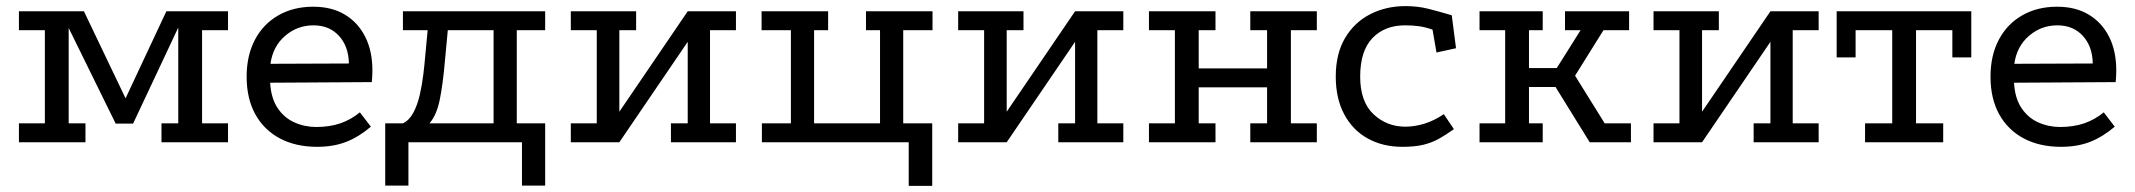

<svg xmlns="http://www.w3.org/2000/svg" viewBox="-20 -466 6993 629"><path d="M42 0V-62H127V-367H42V-429H255L408 -109H375L525 -429H727V-367H642V-62H727V0H509V-62H564V-418L582 -414L416 -61H359L186 -413L205 -417V-62H260V0Z M1195 -51Q1155 -17 1113.5 -1Q1072 15 1019 15Q949 15 897 -12.5Q845 -40 816.5 -91.5Q788 -143 788 -215Q788 -284 815 -335.5Q842 -387 891.5 -415.5Q941 -444 1006 -444Q1067 -444 1110 -418Q1153 -392 1176.5 -345.5Q1200 -299 1200 -235Q1200 -226 1199.5 -216.5Q1199 -207 1198 -197L865 -195Q868 -144 889.5 -112Q911 -80 944.5 -65Q978 -50 1016 -50Q1060 -50 1095 -62Q1130 -74 1159 -98ZM1123 -258Q1122 -314 1090.5 -348.5Q1059 -383 1007 -383Q954 -383 914 -348.5Q874 -314 866 -257Z M1242 142V-62H1300Q1321 -72 1334.5 -97.5Q1348 -123 1355.5 -156.5Q1363 -190 1367 -223.5Q1371 -257 1373 -282L1381 -367H1300V-429H1766V-367H1673V-62H1766V142H1690V0H1318V142ZM1387 -62H1597V-367H1447L1438 -271Q1431 -189 1420.5 -138.5Q1410 -88 1387 -62Z M1850 -429H2064V-367H2009V-100L2233 -429H2391V-367H2306V-62H2391V0H2178V-62H2233V-329L2009 0H1850V-62H1935V-367H1850Z M2957 143V0H2476V-62H2571V-367H2475V-429H2693V-367H2647V-62H2863V-367H2817V-429H3035V-367H2939V-62H3034V143Z M3119 -429H3333V-367H3278V-100L3502 -429H3660V-367H3575V-62H3660V0H3447V-62H3502V-329L3278 0H3119V-62H3204V-367H3119Z M3744 -429H3962V-367H3907V-242H4131V-367H4076V-429H4294V-367H4209V-62H4294V0H4076V-62H4131V-180H3907V-62H3962V0H3744V-62H3829V-367H3744Z M4673 -369Q4650 -377 4629.5 -380Q4609 -383 4583 -383Q4516 -383 4476 -341Q4436 -299 4436 -215Q4436 -133 4479.5 -92Q4523 -51 4584 -51Q4615 -51 4647 -61Q4679 -71 4710 -92L4743 -43Q4718 -25 4695 -12Q4672 1 4644 8Q4616 15 4574 15Q4510 15 4460.5 -12.5Q4411 -40 4383.5 -92Q4356 -144 4356 -215Q4356 -290 4386.5 -341.5Q4417 -393 4469 -419.5Q4521 -446 4584 -446Q4624 -446 4658 -437.5Q4692 -429 4736 -416L4750 -308L4686 -294Z M4827 -429H5034V-367H4989V-243H5080L5158 -367H5107V-429H5317V-367H5233L5140 -218L5237 -62H5323V0H5188L5076 -181H4989V-62H5034V0H4827V-62H4911V-367H4827Z M5397 -429H5611V-367H5556V-100L5780 -429H5938V-367H5853V-62H5938V0H5725V-62H5780V-329L5556 0H5397V-62H5482V-367H5397Z M5997 -429H6438V-278H6376V-367H6257V-62H6346V0H6090V-62H6179V-367H6059V-278H5997Z M6908 -51Q6868 -17 6826.5 -1Q6785 15 6732 15Q6662 15 6610 -12.5Q6558 -40 6529.5 -91.5Q6501 -143 6501 -215Q6501 -284 6528 -335.5Q6555 -387 6604.5 -415.5Q6654 -444 6719 -444Q6780 -444 6823 -418Q6866 -392 6889.5 -345.5Q6913 -299 6913 -235Q6913 -226 6912.5 -216.5Q6912 -207 6911 -197L6578 -195Q6581 -144 6602.5 -112Q6624 -80 6657.5 -65Q6691 -50 6729 -50Q6773 -50 6808 -62Q6843 -74 6872 -98ZM6836 -258Q6835 -314 6803.5 -348.5Q6772 -383 6720 -383Q6667 -383 6627 -348.5Q6587 -314 6579 -257Z"/></svg>

Font: Podkova
Style: Regular
Weight: 400
Designer: Ilya Yudin
Foundry: Cyreal (www.cyreal.org)
Version: Version 2.103